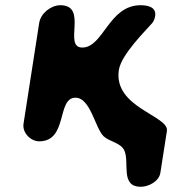

<svg xmlns="http://www.w3.org/2000/svg" viewBox="-20 -541 659 735"><path d="M269 -167C326 -167 344 -52 376 -20C399 2 439 4 455 33C478 78 438 174 519 174C548 174 589 154 594 120L619 -40C628 -98 413 -129 435 -273C444 -333 541 -427 563 -453C571 -464 572 -470 574 -480C579 -515 544 -521 518 -521C396 -521 376 -359 295 -359C220 -359 319 -521 211 -521C176 -521 136 -491 130 -453L70 -67C65 -32 98 0 130 0C241 0 196 -167 269 -167Z"/></svg>

Font: Asimov Print
Style: Regular
Weight: 500
Designer: Google
Version: Version 2.000980: 2014